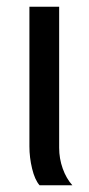

<svg xmlns="http://www.w3.org/2000/svg" viewBox="-20 -548 262 568"><path d="M97 0Q83 -16 75 -49Q67 -82 67 -115V-528H155V-111Q155 -79 165.5 -49.5Q176 -20 194 0Z"/></svg>

Font: Libra Sans
Style: Regular
Weight: 400
Foundry: Context Ltd
Version: Version 1.000; ttfautohint (v1.3)